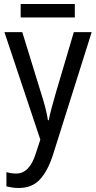

<svg xmlns="http://www.w3.org/2000/svg" viewBox="-20 -697 480 957"><path d="M83 -677V-610H353V-677ZM181 -1 158 69Q127 168 61 168Q37 168 12 161V232Q25 235 40 237.5Q55 240 73 240Q139 240 178 198.5Q217 157 243 78L437 -537H348L258 -233Q247 -195 237.5 -159.5Q228 -124 223 -98H219Q214 -130 205 -164Q196 -198 185 -232L91 -537H2Z"/></svg>

Font: Noto Sans UI SemiCondensed
Style: Regular
Weight: 400
Width: 4
Designer: Monotype Design Team
Foundry: Monotype Imaging Inc.
Version: 1.001